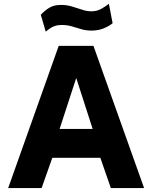

<svg xmlns="http://www.w3.org/2000/svg" viewBox="-20 -956 774 976"><path d="M21.5 0 278.5 -723H455L712.5 0H543.5L490 -154H246L191.5 0ZM283 -300.5H451L367.5 -559.5ZM552.5 -838Q536 -824 508 -812.2Q480 -800.5 445.5 -800.5Q417 -800.5 392.8 -807.8Q368.5 -815 345 -822Q321.5 -829 294.5 -829Q269.5 -829 251.8 -821.2Q234 -813.5 212.5 -795L187.5 -881Q206.5 -901.5 230 -916.2Q253.5 -931 290 -931Q319.5 -931 346 -923Q372.5 -915 397.2 -906.8Q422 -898.5 444.5 -898.5Q472.5 -898.5 495 -911.2Q517.5 -924 533.5 -936.5Z"/></svg>

Font: Public Sans ExtraBold
Style: Regular
Weight: 800
Designer: The Public Sans Project Authors: Dan O. Williams and USWDS (Libre Franklin designed by Pablo Impallari and Rodrigo Fuenz
Version: Version 1.007